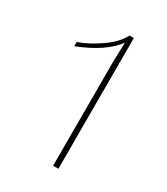

<svg xmlns="http://www.w3.org/2000/svg" viewBox="-112 -784 438 505"><g transform="rotate(30 107.0 -531.5)"><path d="M133 -730H146V-333H130V-643Q130 -664 132 -708Q100 -664 21 -633V-646Q51 -656 85 -679.5Q119 -703 133 -730Z"/></g></svg>

Font: Elaine Sans Thin
Style: Regular
Weight: 250
Designer: Wei Huang
Foundry: Wei Huang
Version: Version 2.001;December 24, 2019;FontCreator 12.0.0.2547 64-b